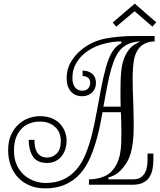

<svg xmlns="http://www.w3.org/2000/svg" viewBox="-20 -1018 881 1058"><path d="M832 -819.8V-790Q824.2 -790 813.7 -788.6Q803.2 -787.1 791 -783Q778.8 -778.8 767.8 -772Q756.8 -765.1 748 -754.9Q726.1 -729 718.5 -689.5Q710.9 -649.9 710.9 -577.1Q710.9 -546.9 711.9 -519.5Q712.9 -492.2 713.9 -462.6Q714.8 -433.1 715.8 -401.1Q716.8 -369.1 716.8 -330.1Q716.8 -306.2 715.8 -280Q714.8 -253.9 711.4 -228.5Q708 -203.1 701.9 -179.4Q695.8 -155.8 687 -138.2Q671.9 -107.9 645 -79.3Q618.2 -50.8 577.1 -40V-29.8H712.9Q740.2 -29.8 755.6 -40.3Q771 -50.8 779.5 -67.4Q788.1 -84 790.5 -103Q793 -122.1 793 -140.1V-171.9H825.2V-140.1Q825.2 -109.9 820.1 -84.5Q814.9 -59.1 802 -40Q789.1 -21 766.6 -10.5Q744.1 0 709 0H470.2V-29.8Q505.9 -29.8 538.8 -40.3Q571.8 -50.8 591.8 -70.8Q612.8 -91.8 624.5 -116.9Q636.2 -142.1 641.6 -170.7Q647 -199.2 647.9 -230.2Q648.9 -261.2 648.9 -292Q648.9 -344.2 646 -399.9H544.9Q539.1 -366.2 532.5 -333.5Q525.9 -300.8 518.1 -271Q501 -205.1 478 -151.6Q455.1 -98.1 421.1 -60.1Q387.2 -22 339.6 -1Q292 20 228 20Q182.1 20 144.5 4.4Q106.9 -11.2 80.6 -38.6Q54.2 -65.9 39.6 -104.5Q24.9 -143.1 24.9 -189.9Q24.9 -241.2 42 -277.1Q59.1 -313 85 -335.4Q110.8 -357.9 141.4 -367.9Q171.9 -377.9 200.2 -377.9Q234.9 -377.9 262.5 -367.4Q290 -356.9 308.6 -337.9Q327.1 -318.8 337.2 -293.9Q347.2 -269 347.2 -241.2Q347.2 -221.2 341.1 -199.7Q335 -178.2 322 -160.6Q309.1 -143.1 288.6 -131.6Q268.1 -120.1 240.2 -120.1Q183.1 -120.1 160.6 -156.5Q138.2 -192.9 138.2 -247.1H169.9Q169.9 -228 172.9 -210.4Q175.8 -192.9 183.8 -179.4Q191.9 -166 205.6 -158Q219.2 -149.9 240.2 -149.9Q269 -149.9 292 -171.4Q314.9 -192.9 314.9 -241.2Q314.9 -291 282.5 -319.6Q250 -348.1 200.2 -348.1Q172.9 -348.1 147.5 -339.6Q122.1 -331.1 102.1 -312Q82 -293 69.6 -262.9Q57.1 -232.9 57.1 -189.9Q57.1 -139.2 74.5 -104.5Q91.8 -69.8 118.4 -48.8Q145 -27.8 175 -18.8Q205.1 -9.8 230 -9.8Q287.1 -9.8 329.1 -29.3Q371.1 -48.8 401.1 -84Q431.2 -119.1 451.2 -167.5Q471.2 -215.8 485.8 -273.9Q501 -334 512.9 -400.9Q524.9 -467.8 536.9 -530.3Q548.8 -592.8 563.5 -646Q578.1 -699.2 598.1 -731.9Q604 -742.2 616.5 -756.1Q628.9 -770 648.9 -779.8V-790Q598.1 -790 542.5 -773.9Q486.8 -757.8 444.8 -723.1Q416 -699.2 397.5 -665.5Q378.9 -631.8 378.9 -587.9Q378.9 -554.2 394 -536.1Q409.2 -518.1 433.1 -518.1Q453.1 -518.1 465.1 -530Q477.1 -542 477.1 -561Q477.1 -583 463.1 -591.1Q449.2 -599.1 435.1 -599.1V-628.9Q466.8 -628.9 487.8 -611.6Q508.8 -594.2 508.8 -561Q508.8 -528.8 487.3 -508.3Q465.8 -487.8 434.1 -487.8Q392.1 -487.8 369.6 -514.9Q347.2 -542 347.2 -586.9Q347.2 -637.2 370.6 -676.5Q394 -715.8 430.2 -745.1Q488.8 -792 563 -805.9Q637.2 -819.8 730 -819.8ZM630.9 -728Q616.2 -706.1 604.5 -673.6Q592.8 -641.1 583.5 -602.1Q574.2 -563 566.2 -519Q558.1 -475.1 549.8 -430.2H645Q644 -450.2 644 -471.2Q644 -492.2 644 -515.1Q644 -558.1 645.5 -591.1Q647 -624 651.4 -649.9Q655.8 -675.8 663.8 -696.8Q671.9 -717.8 684.1 -735.8Q699.2 -757.8 717.5 -770Q735.8 -782.2 753.9 -790Q711.9 -788.1 681.9 -773.4Q651.9 -758.8 630.9 -728ZM840.8 -895 819.8 -871.1 721.7 -956.1 620.6 -871.1 601.1 -894 722.7 -998Z"/></svg>

Font: Sevillana
Style: Regular
Weight: 400
Designer: Olga Umpeleva
Foundry: Brownfox
Version: Version 1.001